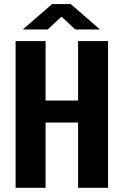

<svg xmlns="http://www.w3.org/2000/svg" viewBox="-20 -896 590 916"><path d="M54.5 0V-700H197.5V-416.5H352.5V-700H495.5V0H352.5V-311.5H197.5V0ZM89 -755.5 228.5 -876.5H317.5L457 -755.5H339L273.5 -816.5L207.5 -755.5Z"/></svg>

Font: Trispace SemiCondensed SemiBold
Style: Regular
Weight: 600
Width: 4
Designer: Tyler Finck
Foundry: Etcetera Type Company
Version: Version 1.210; ttfautohint (v1.8.3)